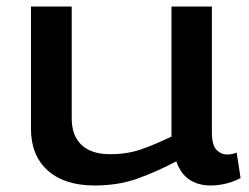

<svg xmlns="http://www.w3.org/2000/svg" viewBox="-20 -559 765 589"><path d="M270 10Q178 10 126.5 -36Q75 -82 75 -164V-539H200V-196Q200 -143 230 -114.5Q260 -86 318 -86Q370 -86 412 -100.5Q454 -115 506 -140V-539H630V-154Q630 -114 644 -99.5Q658 -85 677 -85Q692 -85 706 -91L718 -13Q701 -3 676 3.5Q651 10 626 10Q588 10 561 -8Q534 -26 521 -64Q458 -31 400 -10.5Q342 10 270 10Z"/></svg>

Font: Georama Extended Medium
Style: Regular
Weight: 500
Width: 7
Designer: Jean-Baptiste Levee
Foundry: Production Type
Version: Version 1.000